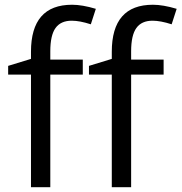

<svg xmlns="http://www.w3.org/2000/svg" viewBox="-20 -785 761 805"><path d="M666 -472.2H529.8V0H448.7V-472.2H353V-508.8L448.7 -538.1V-567.9Q448.7 -765.1 621.1 -765.1Q663.6 -765.1 720.7 -748L699.7 -683.1Q652.8 -698.2 619.6 -698.2Q573.7 -698.2 551.8 -667.7Q529.8 -637.2 529.8 -569.8V-535.2H666ZM327.1 -472.2H190.9V0H109.9V-472.2H14.2V-508.8L109.9 -538.1V-567.9Q109.9 -765.1 282.2 -765.1Q324.7 -765.1 381.8 -748L360.8 -683.1Q314 -698.2 280.8 -698.2Q234.9 -698.2 212.9 -667.7Q190.9 -637.2 190.9 -569.8V-535.2H327.1Z"/></svg>

Font: f01899195
Style: Regular
Weight: 400
Foundry: Ascender Corporation
Version: Version 1.10